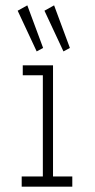

<svg xmlns="http://www.w3.org/2000/svg" viewBox="-20 -697 353 717"><path d="M61 0V-38H140V-416H65V-453H178V-38H250V0ZM117 -505 46 -657 82 -677 141 -518ZM217 -505 146 -657 182 -677 241 -518Z"/></svg>

Font: Inconsolata ExtraCondensed Light
Style: Regular
Weight: 300
Width: 2
Monospace: yes
Designer: Raph Levien, Cyreal, Brenton Simpson
Foundry: Raph Levien, Cyreal, Google
Version: Version 3.100; ttfautohint (v1.8.4.7-5d5b)